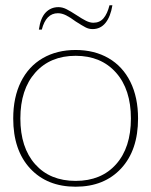

<svg xmlns="http://www.w3.org/2000/svg" viewBox="-20 -696 572 726"><path d="M201 -669Q216 -669 231 -661.5Q246 -654 269 -639Q290 -625 305 -617.5Q320 -610 333 -610Q357 -610 371.5 -627Q386 -644 394 -676H405Q398 -633 379 -609.5Q360 -586 330 -586Q316 -586 303.5 -592.5Q291 -599 266 -615Q246 -630 230 -638Q214 -646 199 -646Q154 -646 138 -584H127Q133 -628 152.5 -648.5Q172 -669 201 -669ZM30 -248Q30 -328 59 -386.5Q88 -445 141.5 -476Q195 -507 266 -507Q337 -507 390.5 -476Q444 -445 473 -386.5Q502 -328 502 -248Q502 -128 438 -59Q374 10 266 10Q158 10 94 -59Q30 -128 30 -248ZM475 -248Q475 -358 418.5 -421.5Q362 -485 266 -485Q170 -485 113.5 -421.5Q57 -358 57 -248Q57 -138 113 -75Q169 -12 266 -12Q363 -12 419 -75Q475 -138 475 -248Z"/></svg>

Font: Trirong Thin
Style: Regular
Weight: 250
Designer: Katatrad Team
Foundry: CadsonDemak
Version: Version 1.001